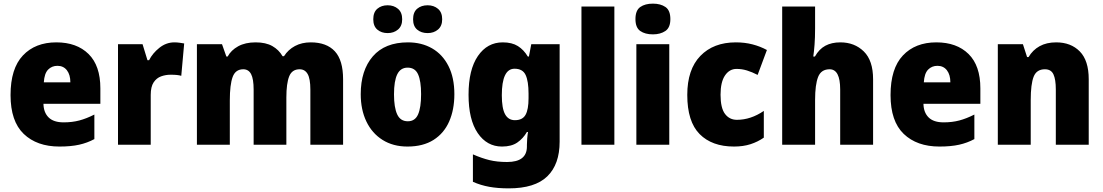

<svg xmlns="http://www.w3.org/2000/svg" viewBox="-20 -889 6066 1056"><path d="M290 -656Q402 -656 467 -592Q532 -528 532 -403V-318H219Q220 -270 247.5 -243Q275 -216 330 -216Q377 -216 416.5 -226.5Q456 -237 499 -259V-124Q460 -103 415 -93Q370 -83 307 -83Q183 -83 110.5 -152.5Q38 -222 38 -366Q38 -512 106 -584Q174 -656 290 -656ZM296 -527Q265 -527 244.5 -506Q224 -485 221 -436H367Q367 -478 348 -502.5Q329 -527 296 -527Z M939 -656Q953 -656 967.5 -654Q982 -652 993 -650L977 -472Q967 -475 953.5 -476.5Q940 -478 918 -478Q891 -478 866 -469Q841 -460 825 -436Q809 -412 809 -367V-93H629V-646H764L791 -558H800Q819 -596 856.5 -626Q894 -656 939 -656Z M1689 -656Q1776 -656 1821.5 -607Q1867 -558 1867 -453V-93H1687V-396Q1687 -456 1672 -482Q1657 -508 1628 -508Q1586 -508 1570.5 -469Q1555 -430 1555 -353V-93H1375V-396Q1375 -455 1361 -481.5Q1347 -508 1318 -508Q1275 -508 1259.5 -465.5Q1244 -423 1244 -337V-93H1063V-646H1201L1225 -578H1232Q1251 -613 1290 -634.5Q1329 -656 1386 -656Q1442 -656 1478 -635.5Q1514 -615 1534 -580H1542Q1565 -616 1602.5 -636Q1640 -656 1689 -656Z M2479 -371Q2479 -286 2450.5 -221Q2422 -156 2364.5 -119.5Q2307 -83 2221 -83Q2142 -83 2084 -119.5Q2026 -156 1995 -221Q1964 -286 1964 -371Q1964 -502 2030.5 -579Q2097 -656 2224 -656Q2299 -656 2356.5 -623Q2414 -590 2446.5 -526Q2479 -462 2479 -371ZM2147 -370Q2147 -298 2164.5 -260Q2182 -222 2223 -222Q2263 -222 2279.5 -260Q2296 -298 2296 -371Q2296 -443 2279.5 -480Q2263 -517 2222 -517Q2183 -517 2165 -480.5Q2147 -444 2147 -370ZM2033 -783Q2033 -822 2055.5 -841Q2078 -860 2112 -860Q2146 -860 2169 -840.5Q2192 -821 2192 -783Q2192 -746 2169 -726.5Q2146 -707 2112 -707Q2078 -707 2055.5 -726Q2033 -745 2033 -783ZM2252 -783Q2252 -822 2274.5 -841Q2297 -860 2332 -860Q2366 -860 2389 -840.5Q2412 -821 2412 -783Q2412 -746 2389 -726.5Q2366 -707 2332 -707Q2297 -707 2274.5 -726Q2252 -745 2252 -783Z M2745 -656Q2796 -656 2828.5 -635.5Q2861 -615 2883 -578H2889L2902 -646H3058V-110Q3058 15 2990 81Q2922 147 2778 147Q2718 147 2671 138.5Q2624 130 2581 111V-40Q2629 -19 2671.5 -8.5Q2714 2 2769 2Q2878 2 2878 -83V-92Q2878 -106 2879.5 -125.5Q2881 -145 2884 -163H2878Q2857 -127 2825 -105Q2793 -83 2741 -83Q2658 -83 2607.5 -157Q2557 -231 2557 -368Q2557 -506 2608.5 -581Q2660 -656 2745 -656ZM2810 -511Q2740 -511 2740 -365Q2740 -293 2758 -260.5Q2776 -228 2812 -228Q2854 -228 2870.5 -257.5Q2887 -287 2887 -349V-374Q2887 -442 2871 -476.5Q2855 -511 2810 -511Z M3359 -93H3178V-853H3359Z M3571 -869Q3613 -869 3640 -850.5Q3667 -832 3667 -784Q3667 -737 3639.5 -718.5Q3612 -700 3571 -700Q3528 -700 3501.5 -718.5Q3475 -737 3475 -784Q3475 -832 3501.5 -850.5Q3528 -869 3571 -869ZM3661 -646V-93H3480V-646Z M4017 -83Q3896 -83 3828 -151.5Q3760 -220 3760 -367Q3760 -507 3832 -581.5Q3904 -656 4027 -656Q4076 -656 4118.5 -645Q4161 -634 4198 -614L4147 -477Q4116 -493 4088 -501.5Q4060 -510 4031 -510Q3992 -510 3967.5 -474Q3943 -438 3943 -368Q3943 -295 3967.5 -262.5Q3992 -230 4033 -230Q4109 -230 4181 -279V-132Q4148 -109 4108 -96Q4068 -83 4017 -83Z M4463 -734Q4463 -682 4460 -643Q4457 -604 4453 -578H4462Q4485 -619 4519.5 -637.5Q4554 -656 4602 -656Q4680 -656 4731 -606Q4782 -556 4782 -453V-93H4601V-397Q4601 -508 4543 -508Q4496 -508 4479.5 -465.5Q4463 -423 4463 -340V-93H4282V-853H4463Z M5130 -656Q5242 -656 5307 -592Q5372 -528 5372 -403V-318H5059Q5060 -270 5087.5 -243Q5115 -216 5170 -216Q5217 -216 5256.5 -226.5Q5296 -237 5339 -259V-124Q5300 -103 5255 -93Q5210 -83 5147 -83Q5023 -83 4950.5 -152.5Q4878 -222 4878 -366Q4878 -512 4946 -584Q5014 -656 5130 -656ZM5136 -527Q5105 -527 5084.5 -506Q5064 -485 5061 -436H5207Q5207 -478 5188 -502.5Q5169 -527 5136 -527Z M5789 -656Q5870 -656 5919 -606Q5968 -556 5968 -453V-93H5787V-397Q5787 -452 5774 -480Q5761 -508 5727 -508Q5681 -508 5665 -467Q5649 -426 5649 -339V-93H5468V-646H5606L5629 -575H5637Q5660 -614 5698 -635Q5736 -656 5789 -656Z"/></svg>

Font: Noto Sans Telugu UI SemiCondensed Black
Style: Regular
Weight: 900
Width: 4
Designer: Jelle Bosma - Monotype Design Team
Foundry: Monotype Imaging Inc.
Version: Version 2.005; ttfautohint (v1.8.4.7-5d5b)